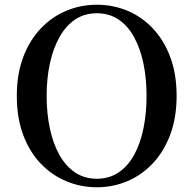

<svg xmlns="http://www.w3.org/2000/svg" viewBox="-20 -773 817 811"><path d="M389 18Q321 18 260 -7.5Q199 -33 152 -82Q105 -131 78 -203Q51 -275 51 -368Q51 -460 78 -531.5Q105 -603 152 -652.5Q199 -702 260 -727.5Q321 -753 389 -753Q457 -753 517.5 -728Q578 -703 625 -653.5Q672 -604 699 -532.5Q726 -461 726 -368Q726 -276 699 -204Q672 -132 625 -82.5Q578 -33 517.5 -7.5Q457 18 389 18ZM389 -18Q442 -18 481.5 -45Q521 -72 547 -119.5Q573 -167 586 -231Q599 -295 599 -368Q599 -441 586 -504Q573 -567 547 -615Q521 -663 481.5 -690Q442 -717 389 -717Q336 -717 296.5 -690Q257 -663 230.5 -615Q204 -567 190.5 -504Q177 -441 177 -368Q177 -295 190.5 -231Q204 -167 230.5 -119.5Q257 -72 296.5 -45Q336 -18 389 -18Z"/></svg>

Font: Noto Serif SC ExtraLight SemiBold
Style: Regular
Weight: 600
Version: Version 2.002-H1;hotconv 1.1.0;makeotfexe 2.6.0